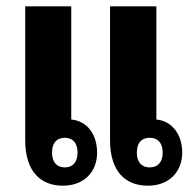

<svg xmlns="http://www.w3.org/2000/svg" viewBox="-20 -580 619 609"><path d="M179 9C249 9 288 -37 288 -96C288 -152 258 -196 206 -201V-560H60V-135C60 -35 110 9 179 9ZM449 9C518 9 558 -37 558 -96C558 -152 527 -196 476 -201V-560H329V-135C329 -35 379 9 449 9ZM186 -49C160 -49 145 -66 145 -96C145 -127 160 -143 186 -143C211 -143 226 -126 226 -96C226 -66 211 -49 186 -49ZM455 -49C429 -49 414 -66 414 -96C414 -127 429 -143 455 -143C481 -143 496 -126 496 -96C496 -66 481 -49 455 -49Z"/></svg>

Font: Noto Sans Thai Looped Condensed ExtraBold
Style: Regular
Weight: 800
Width: 3
Designer: Sasikarn Vongin, Ben Mitchell
Foundry: The Fontpad Ltd
Version: Version 1.001